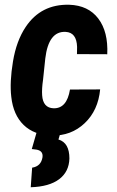

<svg xmlns="http://www.w3.org/2000/svg" viewBox="-20 -558 491 805"><path d="M204.6 -104Q260.3 -102.5 273.4 -182.6L399.9 -183.1Q391.6 -95.2 335 -41.5Q278.3 12.2 196.8 10.3Q123 8.3 79.3 -33.9Q35.6 -76.2 27.3 -151.9Q20 -213.4 34.4 -300.3Q48.8 -387.2 87.9 -445.3Q151.9 -541 270 -538.1Q350.1 -535.6 392.1 -480.2Q434.1 -424.8 429.7 -330.6L302.7 -331.1L303.2 -361.3Q301.3 -421.9 255.4 -424.3Q183.6 -428.2 169.9 -313L160.6 -224.6Q154.8 -185.1 156.7 -158.7Q160.2 -105.5 204.6 -104ZM233.9 -2.9 225.1 26.9Q271 40.5 271 106.4Q269.5 162.1 228 193.4Q186.5 224.6 108.9 227.1L114.7 145Q152.3 139.2 158.2 101.1Q161.6 74.2 132.8 69.3L113.3 66.9L133.3 -2.4Z"/></svg>

Font: TypoPRO Roboto
Style: Bold Italic
Weight: 700
Italic angle: -12°
Designer: Google
Version: Version 2.136; 2016